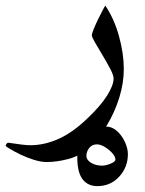

<svg xmlns="http://www.w3.org/2000/svg" viewBox="-95 -275 505 669"><path d="M336.4 -34.7Q336.4 14.2 320.6 65.4Q304.7 116.7 276.9 162.4Q249 208 214.4 240.2Q183.1 268.6 142.8 279.1Q102.5 289.6 67.9 289.6Q47.4 289.6 22.7 281.7Q-2 273.9 -24.2 263.2Q-46.4 252.4 -60.8 243.7Q-75.2 234.9 -75.2 232.9Q-75.2 230 -72.3 226.1Q-69.3 222.2 -66.4 222.2Q-64.9 222.2 -51 224.4Q-37.1 226.6 -19.3 228.8Q-1.5 231 11.2 231Q59.1 231 108.4 209.2Q157.7 187.5 210 137.2Q255.4 94.2 278.1 58.1Q300.8 22 300.8 -1.5Q300.8 -12.7 289.3 -34.7Q277.8 -56.6 262.9 -81.5Q248 -106.4 236.6 -126Q225.1 -145.5 225.1 -151.9Q225.1 -158.2 231.7 -174.3Q238.3 -190.4 247.1 -208.5Q255.9 -226.6 263.2 -240.2Q270.5 -253.9 272 -255.4Q302.7 -210 319.6 -149.2Q336.4 -88.4 336.4 -34.7ZM350.6 262.2Q350.6 307.6 320.3 340.6Q290 373.5 244.1 373.5Q210.9 373.5 192.6 349.4Q174.3 325.2 174.3 273.9Q174.3 232.4 201.9 199.2Q229.5 166 274.4 166Q295.4 166 312.7 181.6Q330.1 197.3 340.3 219.7Q350.6 242.2 350.6 262.2ZM307.1 280.8Q307.1 271 296.4 258.8Q285.6 246.6 270.5 237.3Q255.4 228 242.7 228Q225.6 228 215.8 240.7Q206.1 253.4 206.1 267.6Q206.1 282.7 222.7 292.5Q239.3 302.2 260.7 302.2Q272.9 302.2 290 295.4Q307.1 288.6 307.1 280.8Z"/></svg>

Font: Scheherazade New Medium
Style: Regular
Weight: 500
Designer: SIL International
Foundry: SIL International
Version: Version 4.000